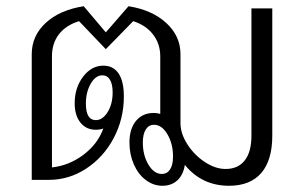

<svg xmlns="http://www.w3.org/2000/svg" viewBox="-20 -587 977 617"><path d="M855 -560V-151Q855 -72 819.5 -31Q784 10 716 10Q629 10 574 -57Q569 -25 550 -7.5Q531 10 502 10Q473 10 448.5 -8.5Q424 -27 410 -59Q396 -91 396 -129Q396 -173 417 -198.5Q438 -224 474 -224Q485 -224 495 -221V-406Q495 -446 472 -476Q449 -506 408 -519L320 -429L234 -519Q192 -506 169.5 -477Q147 -448 147 -406V-49Q202 -55 248 -89.5Q294 -124 312 -174Q301 -170 288 -170Q257 -170 238.5 -193Q220 -216 220 -255Q220 -305 247 -340.5Q274 -376 312 -376Q344 -376 361 -351Q378 -326 378 -277Q378 -205 345.5 -143.5Q313 -82 257.5 -45.5Q202 -9 137 -9H82V-413Q82 -472 127 -513.5Q172 -555 249 -567L320 -483L393 -567Q469 -555 514.5 -513Q560 -471 560 -413V-191Q560 -158 582 -123.5Q604 -89 638 -66.5Q672 -44 705 -44Q745 -44 766.5 -71.5Q788 -99 788 -151V-560ZM288 -201Q310 -201 326 -227Q342 -253 342 -290Q342 -316 333.5 -330.5Q325 -345 309 -345Q287 -345 271.5 -318Q256 -291 256 -254Q256 -201 288 -201ZM536 -84Q536 -125 518 -155.5Q500 -186 475 -186Q458 -186 448.5 -171Q439 -156 439 -129Q439 -88 457 -58Q475 -28 500 -28Q517 -28 526.5 -42.5Q536 -57 536 -84Z"/></svg>

Font: KoHo
Style: Regular
Weight: 400
Version: Version 1.000; ttfautohint (v1.6)